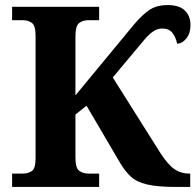

<svg xmlns="http://www.w3.org/2000/svg" viewBox="-20 -741 775 761"><path d="M28 0V-53H70Q91 -53 106 -63Q121 -73 121 -113V-600Q121 -640 106 -650.5Q91 -661 70 -661H28V-714H373V-661H331Q309 -661 294 -650Q279 -639 279 -596V-363L512 -645Q548 -687 576 -704Q604 -721 644 -721Q690 -721 712.5 -699.5Q735 -678 735 -642Q735 -609 718.5 -588.5Q702 -568 682 -568Q677 -593 663.5 -610.5Q650 -628 623 -628Q604 -628 586.5 -616Q569 -604 550 -581L427 -434L616 -134Q646 -88 671.5 -70.5Q697 -53 730 -53H734V0H680Q604 0 562.5 -10Q521 -20 499 -40.5Q477 -61 458 -92L323 -322L279 -287V-118Q279 -75 294 -64Q309 -53 331 -53H373V0Z"/></svg>

Font: NotoSerif-Bold
Style: Regular
Weight: 700
Designer: Monotype Design Team
Foundry: Monotype Imaging Inc.
Version: Version 2.007; ttfautohint (v1.8) -l 8 -r 50 -G 200 -x 14 -D